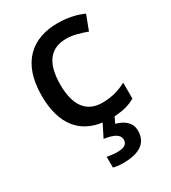

<svg xmlns="http://www.w3.org/2000/svg" viewBox="-192 -646 874 983"><g transform="rotate(-30 245.5 -154.5)"><path d="M390 133C390 83 351 57 306 45L323 10C376 7 413 -3 447 -23V-117C407 -96 363 -81 304 -81C212 -81 163 -145 163 -268C163 -394 210 -458 307 -458C345 -458 389 -445 426 -431L459 -518C424 -535 369 -549 308 -549C159 -549 52 -465 52 -267C52 -96 130 -9 254 7L216 82C270 90 304 105 304 137C304 166 281 176 243 176C224 176 199 173 184 169V233C198 237 218 240 241 240C345 240 390 201 390 133Z"/></g></svg>

Font: Noto Sans Lisu Medium
Style: Regular
Weight: 500
Designer: Monotype Design Team. David Williams.
Foundry: Monotype Imaging Inc.
Version: Version 2.102